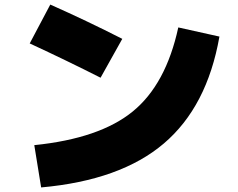

<svg xmlns="http://www.w3.org/2000/svg" viewBox="-20 -790 1040 840"><path d="M515 -620 420 -450Q274 -524 110 -600L200 -770Q362 -698 515 -620ZM760 -670 940 -630Q886 -323 696.5 -162Q507 -1 160 30L130 -155Q416 -184 561 -302.5Q706 -421 760 -670Z"/></svg>

Font: Mplus 1p Black
Style: Regular
Weight: 900
Version: Version 1.061